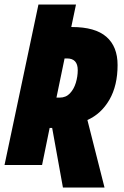

<svg xmlns="http://www.w3.org/2000/svg" viewBox="-25 -734 550 854"><path d="M254.9 100.1 207 -165H195.8L162.1 0H-4.9L146 -713.9H313L292 -613.8H294.9Q398.4 -613.8 448.2 -570.3Q498 -526.9 498 -444.8Q498 -353.5 461.7 -290.5Q425.3 -227.5 363.8 -200.2L439.9 100.1ZM226.1 -299.8H240.2Q268.1 -299.8 285.9 -318.6Q303.7 -337.4 312.3 -365.7Q320.8 -394 320.8 -421.9Q320.8 -474.1 272.9 -474.1H262.2Z"/></svg>

Font: Open Sans Condensed ExtraBold
Style: Italic
Weight: 800
Width: 3
Italic angle: -12°
Designer: Monotype Design Team
Foundry: Monotype Imaging Inc.
Version: Version 3.003; ttfautohint (v1.8.4)